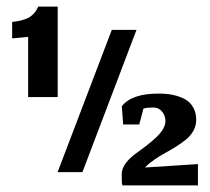

<svg xmlns="http://www.w3.org/2000/svg" viewBox="-20 -520 635 580"><path d="M578 40V-24.3L418 -14Q429 -25.7 446.3 -37.7Q463.7 -49.7 480 -58.5Q496.3 -67.3 513.7 -78.3Q531 -89.3 543.7 -100Q556.3 -110.7 564.5 -125.5Q572.7 -140.3 572.7 -157.7Q572.7 -179.7 563.5 -195.8Q554.3 -212 538 -220.7Q521.7 -229.3 502.3 -233.3Q483 -237.3 459.3 -237.3Q377.3 -237.3 348 -199L352 -144H400.7L413.3 -192Q425.3 -195.3 442.7 -195.3Q460 -195.3 469.8 -182.7Q479.7 -170 479.7 -155Q479.7 -135.3 461.3 -114.8Q443 -94.3 399.7 -63Q347.7 -27.7 347.7 5.7Q347.7 34.7 349 37.3L350.3 40ZM154 0H229L392.3 -429.7H317.7ZM65 -226.7H154.3V-500H95.3Q91.3 -489.7 84.8 -482Q78.3 -474.3 71.5 -469.7Q64.7 -465 54.8 -461.7Q45 -458.3 36.7 -456.7Q28.3 -455 16.7 -453.7V-404L65 -408.7Z"/></svg>

Font: Jomhuria
Style: Regular
Weight: 400
Designer: Arabic design by Kourosh Beigpour, Latin design by Eben Sorkin, engineering by Lasse Fister and Khaled Hosney
Version: Version 1.0000